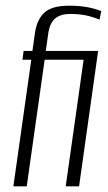

<svg xmlns="http://www.w3.org/2000/svg" viewBox="-20 -655 379 675"><path d="M27 0 90 -445H59L63 -476H94L103 -540Q110 -587 136.5 -611Q163 -635 223 -635Q256 -635 283 -630.5Q310 -626 336 -616L330 -586Q303 -597 279 -601.5Q255 -606 227 -606Q194 -606 175 -591Q156 -576 150 -540L141 -476H325L258 0H211L274 -445H137L74 0Z"/></svg>

Font: Alumni Sans Light
Style: Italic
Weight: 300
Italic angle: -8°
Version: Version 1.016